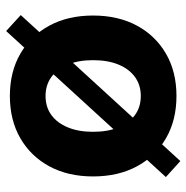

<svg xmlns="http://www.w3.org/2000/svg" viewBox="-11 -575 610 628"><g transform="rotate(90 294.0 -261.0)"><path d="M293.9 11.7Q214.8 11.7 155.8 -22.5Q96.7 -56.6 63.7 -117.7Q30.8 -178.7 30.8 -260.3Q30.8 -342.3 63.7 -403.6Q96.7 -464.8 155.8 -499Q214.8 -533.2 293.9 -533.2Q373 -533.2 432.1 -499Q491.2 -464.8 524.2 -403.6Q557.1 -342.3 557.1 -260.3Q557.1 -178.7 524.2 -117.7Q491.2 -56.6 432.1 -22.5Q373 11.7 293.9 11.7ZM293.9 -105Q330.1 -105 356.2 -124Q382.3 -143.1 396.7 -178Q411.1 -212.9 411.1 -260.3Q411.1 -308.6 396.7 -343.5Q382.3 -378.4 356.2 -397.5Q330.1 -416.5 293.9 -416.5Q258.3 -416.5 231.9 -397.5Q205.6 -378.4 191.2 -343.5Q176.8 -308.6 176.8 -260.3Q176.8 -212.9 191.2 -178Q205.6 -143.1 231.9 -124Q258.3 -105 293.9 -105ZM81.5 23.9 29.3 -23.9 506.8 -545.9 559.1 -498.5Z"/></g></svg>

Font: Inter 28pt
Style: Bold
Weight: 700
Designer: Rasmus Andersson
Foundry: rsms
Version: Version 4.001;git-66647c0bb